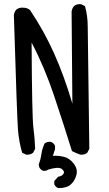

<svg xmlns="http://www.w3.org/2000/svg" viewBox="-20 -798 540 952"><path d="M268.6 134.8Q254.9 128.9 249 115.2V99.6L268.6 78.1Q286.1 76.2 294.4 64.5Q302.7 52.7 286.6 40Q270.5 27.3 218.8 43Q209 50.8 193.4 48.8Q179.7 43 173.8 29.3L171.9 17.6Q181.6 -7.8 185.5 -35.2Q189.5 -62.5 201.2 -86.9Q214.8 -96.7 232.4 -94.7Q247.1 -88.9 252.9 -74.2V-58.6L242.2 -25.4Q272.5 -27.3 299.8 -19.5Q327.1 -11.7 346.7 14.6Q366.2 41 358.9 69.3Q351.6 97.7 331.5 116.2Q311.5 134.8 268.6 134.8ZM109.4 -31.2 89.8 -41Q74.2 -94.7 69.3 -152.3Q64.5 -210 48.8 -722.7Q50.8 -738.3 60.5 -750Q74.2 -761.7 95.7 -759.8Q115.2 -759.8 128.9 -748Q197.3 -646.5 247.6 -534.7Q297.9 -422.9 338.9 -284.2L335 -740.2Q336.9 -755.9 346.7 -767.6Q360.4 -779.3 381.8 -777.3L401.4 -767.6Q415 -718.8 415 -665Q415 -611.3 422.9 -60.5L413.1 -41Q399.4 -29.3 377.9 -31.2Q356.4 -39.1 336.9 -48.8Q295.9 -180.7 248.5 -322.3Q201.2 -463.9 136.7 -586.9Q138.7 -217.8 145.5 -166Q152.3 -114.3 154.3 -60.5L144.5 -41Q130.9 -29.3 109.4 -31.2Z"/></svg>

Font: JasonHandwriting1
Style: Regular
Weight: 400
Version: Version 1.48.20